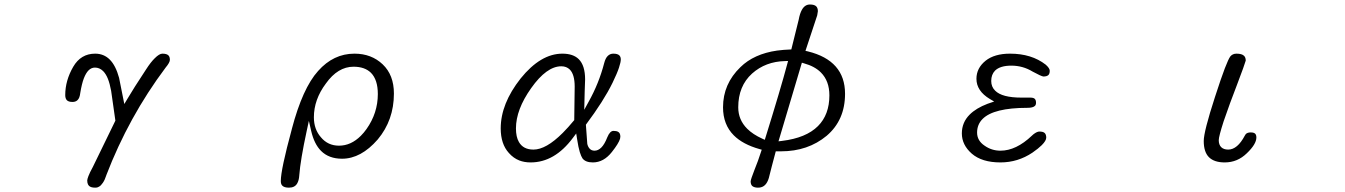

<svg xmlns="http://www.w3.org/2000/svg" viewBox="-20 -718 6040 862"><path d="M397 31.2Q382.3 58.1 377 72.5Q371.6 86.9 371.6 92.3Q371.6 97.7 372.6 102.5Q374.5 111.3 379.4 116.2Q387.7 124.5 407.2 124.5Q414.6 124.5 419.4 122.6Q427.7 119.1 432.9 113.8Q438 108.4 441.9 102.5Q450.7 89.8 457 69.8V69.3Q557.6 -192.9 723.6 -414.6Q742.7 -437.5 742.7 -449.2Q742.7 -462.9 736.3 -469.2Q728.5 -477.1 709 -477.1Q695.3 -477.1 674.8 -456.5Q656.7 -439 635.7 -406.2Q578.1 -318.8 551.8 -273.9L538.1 -251L514.6 -368.7Q499.5 -423.8 472.9 -450.4Q446.3 -477.1 407.2 -477.1Q342.8 -477.1 308.6 -418Q272.9 -356.4 272.9 -291Q272.9 -275.4 280.5 -267.8Q288.1 -260.3 305.7 -260.3Q319.8 -260.3 328.1 -268.6Q337.9 -277.8 340.3 -300.3Q347.2 -342.3 356.4 -366.2Q365.7 -390.1 377.4 -401.9Q390.1 -414.6 406.2 -414.6Q426.8 -414.6 442.9 -398.9Q455.6 -386.2 464.4 -364.3Q473.1 -342.3 479 -310.1L498 -176.3Z M1502 -64Q1452.1 -64 1420.9 -101.6Q1389.2 -137.7 1389.2 -191.4Q1389.2 -271 1442.9 -342.8Q1496.6 -418.5 1567.4 -418.5Q1617.7 -418.5 1645.5 -391.1Q1676.3 -359.9 1676.3 -295.9Q1676.3 -210.4 1625.5 -138.7Q1613.8 -122.1 1600.1 -108.4Q1555.7 -64 1502 -64ZM1240.7 94.7Q1240.7 108.9 1247.6 115.7Q1256.3 124.5 1277.3 124.5Q1303.2 124.5 1314 106Q1322.3 92.3 1323.7 68.8V68.4Q1328.6 1.5 1356.9 -129.9L1366.7 -175.3L1377 -130.4Q1390.6 -71.3 1421.4 -40.5Q1456.5 -5.4 1515.6 -5.4Q1600.6 -5.4 1675.8 -91.8Q1748.5 -178.7 1748.5 -297.9Q1748.5 -381.3 1698 -429.2Q1647.5 -477.1 1571.3 -477.1Q1477.1 -477.1 1408.2 -399.4Q1338.4 -322.3 1290 -138.2V-137.7Q1240.7 43.5 1240.7 94.7ZM1442.9 -342.8Q1442.9 -342.8 1442.9 -342.8ZM1420.9 -101.6Q1420.9 -101.6 1420.9 -101.6Z M2375 -46.4Q2329.1 -46.4 2309.6 -80.6Q2296.4 -103.5 2296.4 -141.6Q2296.4 -226.1 2364.7 -322.3Q2434.1 -420.4 2500 -420.4Q2523.4 -420.4 2538.1 -405.8Q2560.1 -383.8 2560.1 -329.1L2558.1 -178.7Q2530.3 -145 2506.3 -121.1Q2431.6 -46.4 2375 -46.4ZM2641.6 11.2Q2690.4 11.2 2727.1 -35.6Q2757.3 -73.7 2763.7 -94.7Q2765.1 -100.6 2765.1 -104.5Q2765.1 -120.6 2755.4 -126Q2748 -130.4 2734.4 -130.4Q2718.3 -130.4 2706.5 -101.6Q2694.3 -70.3 2679.9 -55.9Q2665.5 -41.5 2649.4 -41.5Q2636.2 -41.5 2628.2 -49.6Q2620.1 -57.6 2616.7 -71.8L2610.4 -158.2Q2690.4 -265.1 2730 -346.2Q2751 -389.6 2759 -414.3Q2767.1 -439 2767.1 -450.9Q2767.1 -462.9 2760.7 -469.2Q2752.9 -477.1 2733.4 -477.1Q2718.8 -477.1 2708.5 -466.8Q2698.2 -457 2692.4 -434.1Q2668.9 -343.8 2623 -261.7L2603 -225.1L2605 -307.1L2606.9 -361.3Q2606.9 -423.8 2578.6 -452.1Q2553.7 -477.1 2504.9 -477.1Q2407.2 -477.1 2317.4 -365.7Q2228 -252.4 2228 -141.6Q2228 -71.3 2264.6 -31.2Q2285.2 -7.8 2311.5 2.4Q2334 11.2 2362.3 11.2Q2470.2 11.2 2552.2 -99.1L2566.9 -118.7L2570.8 -94.2Q2576.7 -55.7 2583 -35.2Q2589.4 -15.1 2595.2 -6.8Q2608.9 11.2 2641.6 11.2Z M3703.6 -290Q3703.6 -203.1 3652.3 -151.9Q3599.1 -98.6 3490.7 -85.4L3475.1 -83.5L3580.1 -436.5L3589.8 -433.6Q3637.7 -420.4 3665.5 -392.6Q3703.6 -354.5 3703.6 -290ZM3294.4 -236.3Q3294.4 -331.5 3356.4 -387.7Q3417 -441.9 3504.9 -443.8L3518.1 -444.3L3514.6 -431.2Q3486.3 -324.2 3413.6 -90.3L3402.8 -95.2Q3360.4 -114.3 3334.5 -140.1Q3294.4 -180.2 3294.4 -236.3ZM3396 123Q3424.8 116.2 3434.6 69.8L3445.3 27.8L3462.9 -38.6H3470.7H3486.3Q3607.4 -38.6 3691.4 -108.4Q3773.9 -178.7 3773.9 -296.9Q3773.9 -446.3 3606.9 -487.3L3596.2 -489.7L3648.9 -648.9L3651.9 -667.5Q3651.9 -682.1 3644.5 -689.5Q3636.2 -697.8 3616.2 -697.8Q3593.3 -697.8 3580.1 -673.8Q3570.8 -657.2 3565.9 -629.9L3532.7 -496.1Q3495.6 -494.6 3469.2 -491Q3442.9 -487.3 3419.4 -480.7Q3396 -474.1 3375.5 -464.8Q3334.5 -446.3 3304.2 -416.5Q3226.1 -341.3 3226.1 -236.3Q3226.1 -158.7 3274.4 -110.4Q3314.9 -69.8 3389.6 -48.8L3399.9 -45.9Q3382.8 7.3 3365.7 48.8Q3351.1 86.4 3350.1 95.7Q3350.1 109.9 3356.9 116.7Q3360.4 120.1 3367.2 122.3Q3374 124.5 3382.3 124.5Q3390.6 124.5 3396 123Z M4657.2 -66.4Q4677.2 -86.4 4677.2 -100.1Q4677.2 -113.8 4670.4 -120.6Q4663.6 -127.4 4646.5 -127.4Q4637.7 -127.4 4626 -119.6Q4619.1 -115.2 4612.8 -108.9Q4542 -41.5 4471.7 -41.5Q4432.1 -41.5 4400.4 -64Q4366.7 -86.4 4366.7 -122.8Q4366.7 -159.2 4391.6 -184.1Q4441.4 -233.9 4592.8 -233.9Q4617.7 -233.9 4626.5 -242.7Q4631.3 -247.6 4631.3 -256.8Q4631.3 -268.6 4625.7 -274.2Q4620.1 -279.8 4605.5 -279.8H4565.4Q4478.5 -279.8 4447.8 -311Q4430.2 -328.1 4430.2 -354.5Q4430.2 -383.3 4447.3 -400.9Q4470.2 -423.3 4520.5 -423.3Q4572.3 -423.3 4616.2 -396.5Q4653.8 -376 4664.1 -374.5Q4680.2 -374.5 4687 -381.3Q4692.9 -387.2 4692.9 -400.4Q4692.9 -411.6 4674.8 -427.7Q4611.3 -477.1 4514.6 -477.1Q4444.8 -477.1 4404.8 -445.3Q4363.8 -412.1 4363.8 -364.3Q4363.8 -309.6 4424.3 -273.4L4443.4 -262.2L4413.6 -252Q4362.3 -232.4 4333.5 -203.6Q4298.3 -168.5 4298.3 -119.1Q4298.3 -67.4 4342.8 -28.3Q4388.2 11.2 4471.7 11.2Q4549.8 11.2 4615.2 -32.7Q4642.1 -51.3 4657.2 -66.4Z M5384.3 -85Q5384.3 -35.6 5407.7 -12.2Q5431.2 11.2 5478.5 11.2Q5535.6 11.2 5577.6 -29.8Q5620.6 -70.8 5620.6 -100.6Q5620.6 -112.3 5615.2 -117.7Q5609.4 -123.5 5595 -123.5Q5580.6 -123.5 5573.2 -116.2L5568.8 -109.4Q5535.6 -46.4 5494.1 -46.4Q5473.6 -46.4 5462.6 -57.4Q5451.7 -68.4 5451.7 -88.9Q5451.7 -105 5473.6 -173.3Q5501 -253.4 5534.2 -338.9Q5568.8 -430.2 5572.8 -445.8V-446.3Q5572.8 -460 5565.4 -467.3Q5555.7 -477.1 5531.2 -477.1Q5513.7 -477.1 5503.4 -464.4Q5495.1 -453.1 5479 -411.4Q5462.9 -369.6 5434.6 -282.2Q5384.3 -127.4 5384.3 -85Z"/></svg>

Font: YuPearl-ExtraLight
Style: ExtraLight
Weight: 200
Designer: Max Yao
Foundry: Max-Everyday
Version: Version 1.011; ttfautohint (v1.8.3)